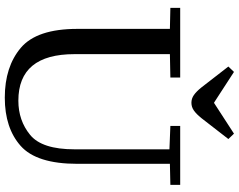

<svg xmlns="http://www.w3.org/2000/svg" viewBox="-120 -890 1020 821"><g transform="rotate(90 390.5 -480.0)"><path d="M14 -740H312V-698L212 -696V-288Q212 -48 411 -48Q496 -48 557.5 -98.5Q619 -149 619 -288V-694L519 -698V-740H771V-698L681 -696V-300Q681 -126 604.5 -58Q528 10 398 10Q266 10 185 -58.5Q104 -127 104 -300V-696L14 -698ZM420 -788Q402 -788 387 -798.5Q372 -809 355 -830L265 -946L288 -970L419 -885H421L552 -970L575 -946L485 -830Q468 -809 453 -798.5Q438 -788 420 -788Z"/></g></svg>

Font: Minipax
Style: Regular
Weight: 400
Designer: Raphaël Ronot, Igor Stepanchenko (Cyrillic)
Foundry: steppetype
Version: Version 1.002